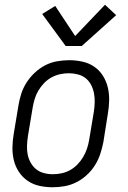

<svg xmlns="http://www.w3.org/2000/svg" viewBox="-20 -782 540 810"><path d="M202 8Q173 8 146 2Q119 -4 97 -19Q75 -34 60 -56.5Q45 -79 38.5 -105.5Q32 -132 32.5 -160.5Q33 -189 38 -218L58 -338Q62 -363 70 -387.5Q78 -412 92.5 -434.5Q107 -457 127.5 -476Q148 -495 171.5 -507Q195 -519 221 -523.5Q247 -528 272 -528Q300 -528 327.5 -522Q355 -516 377 -501Q399 -486 413.5 -463.5Q428 -441 434.5 -414.5Q441 -388 440.5 -359.5Q440 -331 435 -302L416 -182Q411 -157 403 -132.5Q395 -108 381 -85.5Q367 -63 346.5 -44Q326 -25 302 -13Q278 -1 252.5 3.5Q227 8 202 8ZM203 -47Q221 -47 240 -51Q259 -55 276 -64.5Q293 -74 307 -88.5Q321 -103 331 -120Q341 -137 347 -155Q353 -173 356 -191L376 -311Q379 -331 379.5 -350.5Q380 -370 376.5 -388.5Q373 -407 364.5 -423.5Q356 -440 342 -451.5Q328 -463 309 -468Q290 -473 271 -473Q252 -473 233.5 -469Q215 -465 197.5 -455.5Q180 -446 166 -431.5Q152 -417 142 -400Q132 -383 126.5 -365Q121 -347 118 -329L98 -209Q95 -189 94 -169.5Q93 -150 96.5 -131.5Q100 -113 109 -96.5Q118 -80 132 -68.5Q146 -57 164.5 -52Q183 -47 203 -47ZM257 -588 158 -723 213 -757 297 -630 423 -762 470 -718 325 -588Z"/></svg>

Font: Iosevka SS04 Light
Style: Italic
Weight: 300
Italic angle: -9°
Monospace: yes
Designer: Belleve Invis
Foundry: Belleve Invis
Version: Version 19.0.0; ttfautohint (v1.8.4)